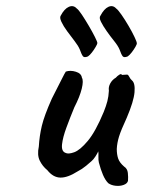

<svg xmlns="http://www.w3.org/2000/svg" viewBox="-20 -606 471 633"><path d="M337 -2Q327 -12 319.5 -29.5Q312 -47 306 -70Q304 -78 304.5 -89.5Q305 -101 304 -107Q301 -100 294.5 -90Q288 -80 282 -75Q278 -71 264 -59.5Q250 -48 236 -41Q203 -20 179 -20.5Q155 -21 136 -45Q120 -58 111 -76.5Q102 -95 108 -123Q110 -158 118 -191.5Q126 -225 151 -281Q172 -322 183 -344Q194 -366 197 -370Q212 -375 230 -369.5Q248 -364 250 -350Q256 -340 249.5 -313.5Q243 -287 225 -252Q211 -218 199 -185.5Q187 -153 184.5 -130Q182 -107 196 -102Q205 -97 224.5 -104Q244 -111 269.5 -141.5Q295 -172 322 -237Q330 -257 334 -272.5Q338 -288 339 -307Q337 -319 343.5 -331Q350 -343 362 -350Q366 -355 373 -359.5Q380 -364 382 -359L398 -360Q402 -361 406 -353Q410 -345 415 -341Q426 -332 423.5 -302Q421 -272 398 -218Q379 -177 372.5 -156Q366 -135 365 -115Q365 -97 369.5 -83.5Q374 -70 389 -57Q400 -50 401.5 -36Q403 -22 402 -10Q400 -1 388 3.5Q376 8 361.5 6.5Q347 5 337 -2ZM270 -420Q258 -415 253.5 -420.5Q249 -426 243 -443Q238 -455 226 -470.5Q214 -486 201.5 -503Q189 -520 182.5 -534Q176 -548 180 -554Q192 -577 207 -583.5Q222 -590 233 -578Q239 -574 250 -557.5Q261 -541 273 -520.5Q285 -500 293 -484Q301 -468 301 -464Q301 -461 295.5 -451.5Q290 -442 283 -433Q276 -424 270 -420ZM401 -420Q389 -415 384.5 -420.5Q380 -426 374 -443Q369 -455 356.5 -470.5Q344 -486 332 -503Q320 -520 313 -534Q306 -548 311 -554Q323 -577 337.5 -583.5Q352 -590 363 -578Q369 -574 380.5 -557.5Q392 -541 404 -520.5Q416 -500 423.5 -484Q431 -468 431 -464Q432 -461 426.5 -451.5Q421 -442 414 -433Q407 -424 401 -420Z"/></svg>

Font: Caveat SemiBold
Style: Regular
Weight: 600
Designer: Pablo Impallari
Foundry: Pablo Impallari
Version: Version 2.000